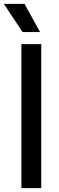

<svg xmlns="http://www.w3.org/2000/svg" viewBox="-37 -967 305 987"><path d="M73 0V-740H175V0ZM79 -802 -17 -947H89L169 -802Z"/></svg>

Font: Encode Sans SemiCondensed SemiCondensed Medium
Style: Regular
Weight: 500
Width: 4
Designer: Multiple Designers
Foundry: Impallari Type
Version: Version 3.000; ttfautohint (v1.8.3) -l 8 -r 50 -G 200 -x 14 